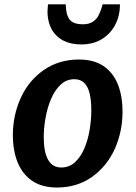

<svg xmlns="http://www.w3.org/2000/svg" viewBox="-20 -830 606 858"><path d="M234.5 8Q168.5 8 124.8 -21.2Q81 -50.5 59.2 -103.5Q37.5 -156.5 37.5 -226.5Q37.5 -316 73.5 -394Q109 -471 176.2 -517.5Q243.5 -564 333 -564Q399 -564 442 -535.2Q485 -506.5 506.2 -454.2Q527.5 -402 527.5 -330.5Q527.5 -241.5 492.5 -163.5Q457 -86 390.5 -39Q324 8 234.5 8ZM254 -81.5Q289.5 -81.5 315 -105Q340.5 -128.5 356.8 -166.5Q373 -204.5 380.5 -249.5Q388 -294.5 388 -337.5Q388 -379.5 381 -410.5Q374 -441.5 357.2 -458.8Q340.5 -476 312.5 -476Q276.5 -476 250.5 -451.2Q224.5 -426.5 208 -387.5Q191.5 -348.5 183.5 -303.2Q175.5 -258 175.5 -217Q175.5 -150.5 195 -116Q214.5 -81.5 254 -81.5ZM344 -631.5Q289.5 -631.5 253.8 -654Q218 -676.5 202.8 -717Q187.5 -757.5 194.5 -810.5H274Q274.5 -779 281.8 -759.5Q289 -740 305.2 -730.8Q321.5 -721.5 350 -721.5Q378 -721.5 395.2 -733Q412.5 -744.5 422.2 -764.5Q432 -784.5 438.5 -810.5H516Q516 -758.5 494.2 -718Q472.5 -677.5 434 -654.5Q395.5 -631.5 344 -631.5Z"/></svg>

Font: Merriweather Sans SemiBold
Style: Italic
Weight: 600
Italic angle: -7.5°
Designer: Eben Sorkin
Foundry: Eben Sorkin
Version: Version 2.001